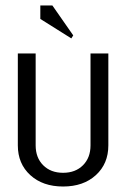

<svg xmlns="http://www.w3.org/2000/svg" viewBox="-20 -675 460 700"><path d="M240 -535 127 -606V-655H171L247 -546ZM310 -145V-480H375V-145Q375 -78 329.5 -36.5Q284 5 210 5Q136 5 90.5 -36.5Q45 -78 45 -145V-480H110V-145Q110 -100 137.5 -72.5Q165 -45 210 -45Q255 -45 282.5 -72.5Q310 -100 310 -145Z"/></svg>

Font: Glametrix
Style: Regular
Weight: 500
Designer: gluk
Foundry: gluk
Version: Version 0.40